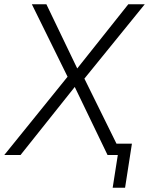

<svg xmlns="http://www.w3.org/2000/svg" viewBox="-37 -725 697 898"><path d="M490 153 514 0H474L482 -53H580L548 153ZM-17 0 287 -376 286 -352 112 -705H180L328 -397H318L563 -705H640L351 -349L350 -373L534 0H466L307 -330H322L59 0Z"/></svg>

Font: Nunito Sans 10pt SemiCondensed Light
Style: Italic
Weight: 300
Width: 4
Italic angle: -9°
Designer: Vernon Adams
Foundry: Vernon Adams
Version: Version 3.101;gftools[0.9.27]